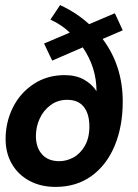

<svg xmlns="http://www.w3.org/2000/svg" viewBox="-20 -721 540 754"><path d="M383 -568Q462 -463 462 -322Q462 -225 430.5 -149Q399 -73 339.5 -30Q280 13 198 13Q140 13 95.5 -11Q51 -35 26.5 -77.5Q2 -120 2 -175Q2 -241 30.5 -298.5Q59 -356 112 -391Q165 -426 234 -426Q278 -426 309.5 -408.5Q341 -391 359 -363Q359 -456 305 -535L185 -483L153 -550L254 -593Q222 -624 178 -644L216 -701Q281 -671 330 -626L431 -669L462 -602ZM331 -224Q331 -274 309 -301.5Q287 -329 244 -329Q207 -329 179 -308.5Q151 -288 136 -255.5Q121 -223 121 -187Q121 -142 145 -115Q169 -88 213 -88Q241 -88 268 -102.5Q295 -117 313 -148Q331 -179 331 -224Z"/></svg>

Font: Cabin
Style: Bold Italic
Weight: 700
Italic angle: -7°
Designer: Pablo Impallari
Foundry: Pablo Impallari. http://www.impallari.com Igino Marini. http://www.ikern.com
Version: Version 2.200